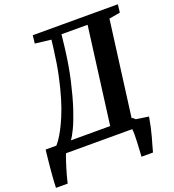

<svg xmlns="http://www.w3.org/2000/svg" viewBox="-198 -867 1057 1167"><g transform="rotate(-20 330.5 -283.0)"><path d="M52.7 -63.5Q60.5 -71.8 74.2 -91.1Q87.9 -110.4 104.7 -141.8Q121.6 -173.3 140.4 -217.8Q159.2 -262.2 177 -321.3Q194.8 -380.4 210.7 -454.6Q226.6 -528.8 237.8 -619.6L245.1 -679.2L141.6 -691.4L147.5 -743.2H697.8L691.9 -691.4L620.1 -678.7L539.6 -63.5H545.4L561.5 -49.3L642.6 -37.1Q636.7 -2 629.9 28.8Q623 59.6 615.7 85.9Q608.4 112.3 601.8 135Q595.2 157.7 590.3 176.8H516.1Q517.1 157.2 518.6 133.3Q520 109.4 521.2 85Q522.5 60.5 522.5 38.3Q522.5 16.1 520.5 0H92.3Q89.4 6.3 84.7 19.3Q80.1 32.2 74.7 48.6Q69.3 64.9 63.7 83.3Q58.1 101.6 53.2 119.1Q48.3 136.7 44.4 151.9Q40.5 167 38.6 176.8H-37.1Q-37.1 162.6 -35.6 140.4Q-34.2 118.2 -32.2 92.8Q-30.3 67.4 -27.8 41.3Q-25.4 15.1 -22.9 -6.8Q-20.5 -28.8 -18.8 -44.2Q-17.1 -59.6 -16.6 -63.5ZM400.9 -63.5 482.4 -689H313.5L305.2 -613.8Q291.5 -496.6 269.8 -401.9Q248 -307.1 225.1 -237.3Q202.1 -167.5 180.9 -123.5Q159.7 -79.6 146.5 -63.5Z"/></g></svg>

Font: Merriweather Bold
Style: Italic
Weight: 700
Italic angle: -7°
Designer: Eben Sorkin ( eben@eyebytes.com )
Foundry: Eben Sorkin ( eben@eyebytes.com )
Version: Version 1.5; ttfautohint (v0.97) -l 13 -r 13 -G 200 -x 24 -f